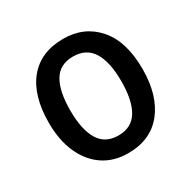

<svg xmlns="http://www.w3.org/2000/svg" viewBox="-130 -677 813 815"><g transform="rotate(-30 276.5 -269.5)"><path d="M506 -270Q506 -141 446 -65.5Q386 10 275 10Q206 10 155 -24Q104 -58 75.5 -121Q47 -184 47 -270Q47 -403 107 -476Q167 -549 278 -549Q380 -549 443 -477Q506 -405 506 -270ZM152 -270Q152 -177 182 -126.5Q212 -76 277 -76Q342 -76 372 -126Q402 -176 402 -270Q402 -364 371.5 -413.5Q341 -463 276 -463Q211 -463 181.5 -413.5Q152 -364 152 -270Z"/></g></svg>

Font: Noto Sans Tamil SemiCondensed Medium
Style: Regular
Weight: 500
Width: 4
Designer: Jelle Bosma - Monotype Design Team
Foundry: Monotype Imaging Inc.
Version: Version 2.004; ttfautohint (v1.8.4.7-5d5b)